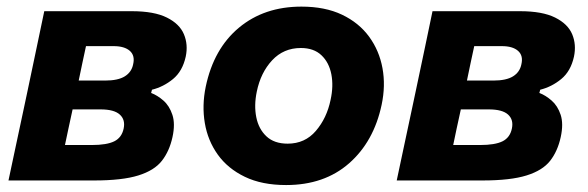

<svg xmlns="http://www.w3.org/2000/svg" viewBox="-20 -532 1732 566"><path d="M5 0Q16.5 -53.5 27 -103.5Q37.5 -153.5 51 -216L61.5 -265.5Q77 -340 88.2 -392.5Q99.5 -445 110.5 -499H368.5Q434.5 -499 472 -480.2Q509.5 -461.5 522.2 -431Q535 -400.5 527.5 -365Q518 -322 490 -299Q462 -276 428 -267.5L425.5 -258Q444 -251 461.8 -235.5Q479.5 -220 488.2 -193.5Q497 -167 488.5 -128Q479.5 -86.5 457.2 -58Q435 -29.5 387.8 -14.8Q340.5 0 257.5 0ZM233.5 -396Q228 -371 223 -347.2Q218 -323.5 212 -294.5H289.5Q328 -294.5 348 -307Q368 -319.5 372.5 -342.5Q378.5 -368 362.8 -382Q347 -396 315 -396ZM171.5 -104.5H250.5Q295 -104.5 317 -115.5Q339 -126.5 344.5 -153Q350 -179 333.2 -194.2Q316.5 -209.5 276.5 -209.5H194Q187 -177.5 181.8 -153.2Q176.5 -129 171.5 -104.5Z M823.5 13.5Q752 13.5 701.8 -10.8Q651.5 -35 622 -76.2Q592.5 -117.5 583.8 -169.2Q575 -221 586.5 -276.5Q610 -388.5 684.5 -450.5Q759 -512.5 868.5 -512.5Q938 -512.5 988 -488.8Q1038 -465 1068 -424Q1098 -383 1107.5 -331.2Q1117 -279.5 1105 -223Q1082 -114.5 1009 -50.5Q936 13.5 823.5 13.5ZM828 -108.5Q879 -108.5 911.2 -146.2Q943.5 -184 954.5 -237.5Q963.5 -278 956.8 -313Q950 -348 927.5 -369.2Q905 -390.5 867 -390.5Q816 -390.5 782.2 -354.2Q748.5 -318 737 -262Q728.5 -221.5 735.5 -186.5Q742.5 -151.5 765.5 -130Q788.5 -108.5 828 -108.5Z M1149.5 0Q1161 -53.5 1171.5 -103.5Q1182 -153.5 1195.5 -216L1206 -265.5Q1221.5 -340 1232.8 -392.5Q1244 -445 1255 -499H1513Q1579 -499 1616.5 -480.2Q1654 -461.5 1666.8 -431Q1679.5 -400.5 1672 -365Q1662.5 -322 1634.5 -299Q1606.5 -276 1572.5 -267.5L1570 -258Q1588.5 -251 1606.2 -235.5Q1624 -220 1632.8 -193.5Q1641.5 -167 1633 -128Q1624 -86.5 1601.8 -58Q1579.5 -29.5 1532.2 -14.8Q1485 0 1402 0ZM1378 -396Q1372.5 -371 1367.5 -347.2Q1362.5 -323.5 1356.5 -294.5H1434Q1472.5 -294.5 1492.5 -307Q1512.5 -319.5 1517 -342.5Q1523 -368 1507.2 -382Q1491.5 -396 1459.5 -396ZM1316 -104.5H1395Q1439.5 -104.5 1461.5 -115.5Q1483.5 -126.5 1489 -153Q1494.5 -179 1477.8 -194.2Q1461 -209.5 1421 -209.5H1338.5Q1331.5 -177.5 1326.2 -153.2Q1321 -129 1316 -104.5Z"/></svg>

Font: Commissioner
Style: Bold Italic
Weight: 700
Italic angle: -12°
Designer: Kostas Bartsokas
Foundry: Kostas Bartsokas
Version: Version 1.000; ttfautohint (v1.8.3)